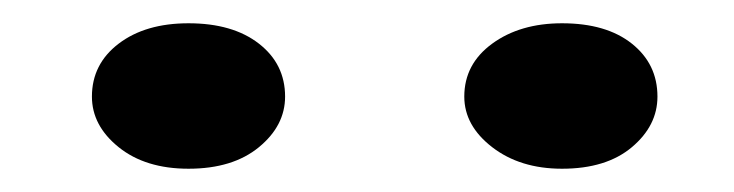

<svg xmlns="http://www.w3.org/2000/svg" viewBox="-20 -945 631 165"><path d="M463 -800Q427 -800 403 -818.5Q379 -837 379 -862Q379 -890 403 -907.5Q427 -925 463 -925Q501 -925 523 -907.5Q545 -890 545 -862Q545 -837 523 -818.5Q501 -800 463 -800ZM142 -800Q105 -800 82 -818.5Q59 -837 59 -862Q59 -890 82 -907.5Q105 -925 142 -925Q180 -925 202.5 -907.5Q225 -890 225 -862Q225 -837 202.5 -818.5Q180 -800 142 -800Z"/></svg>

Font: BioRhyme Expanded SemiBold
Style: Regular
Weight: 600
Width: 7
Designer: Aoife Mooney
Foundry: Aoife Mooney Type
Version: Version 1.600;gftools[0.9.33]